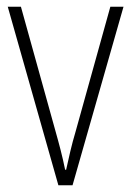

<svg xmlns="http://www.w3.org/2000/svg" viewBox="-20 -549 390 569"><path d="M153 0H195L346 -529H307L204 -159C192 -119 184 -82 176 -46H173C165 -86 155 -123 144 -162L42 -529H3Z"/></svg>

Font: Noto Sans Myanmar UI Condensed ExtraLight
Style: Regular
Weight: 200
Width: 3
Designer: Monotype Design Team
Foundry: Monotype Imaging Inc.
Version: Version 2.103